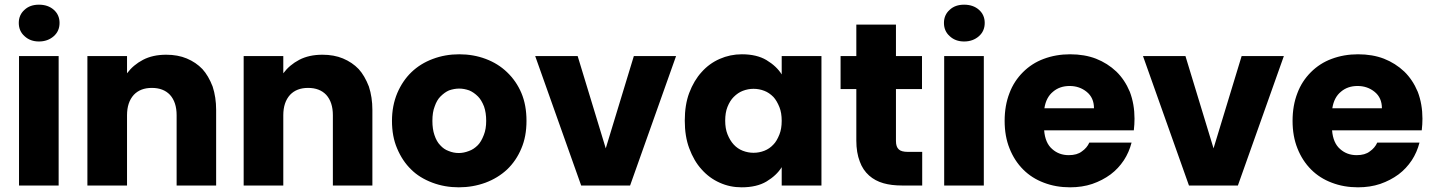

<svg xmlns="http://www.w3.org/2000/svg" viewBox="-20 -800 6182 828"><path d="M62 0V-558.1H232.9V0ZM61 -701.2Q61 -735.8 85.9 -757.8Q109.4 -779.8 147.9 -779.8Q187 -779.8 211.9 -757.8Q236.8 -735.8 236.8 -701.2Q236.8 -666 211.9 -644Q186 -621.1 147.9 -621.1Q110.4 -621.1 85.9 -644Q61 -666 61 -701.2Z M741.7 -303.2Q741.7 -359.4 712.9 -391.1Q684.6 -420.9 634.8 -420.9Q585.4 -420.9 557.1 -391.1Q527.8 -358.9 527.8 -303.2V0H356.9V-558.1H527.8V-483.9Q554.7 -520 596.7 -542Q638.7 -564 696.8 -564Q746.6 -564 785.2 -547.9Q825.2 -531.2 853 -502Q878.9 -473.6 897 -426.8Q912.1 -380.4 912.1 -326.2V0H741.7Z M1415.5 -303.2Q1415.5 -359.4 1386.7 -391.1Q1358.4 -420.9 1308.6 -420.9Q1259.3 -420.9 1231 -391.1Q1201.7 -358.9 1201.7 -303.2V0H1030.8V-558.1H1201.7V-483.9Q1228.5 -520 1270.5 -542Q1312.5 -564 1370.6 -564Q1420.4 -564 1459 -547.9Q1499 -531.2 1526.9 -502Q1552.7 -473.6 1570.8 -426.8Q1585.9 -380.4 1585.9 -326.2V0H1415.5Z M2250.5 -278.8Q2250.5 -211.4 2228.5 -160.2Q2206.5 -106.9 2166.5 -68.8Q2127 -32.2 2073.7 -12.2Q2019 7.8 1958.5 7.8Q1897.9 7.8 1844.7 -12.2Q1789.1 -33.2 1753.4 -68.8Q1715.3 -105.5 1692.4 -160.2Q1670.4 -211.4 1670.4 -278.8Q1670.4 -344.2 1693.4 -398.9Q1716.3 -452.1 1754.4 -488.8Q1793 -525.9 1846.7 -545.9Q1899.9 -565.9 1960.4 -565.9Q2021.5 -565.9 2074.7 -545.9Q2127.9 -525.9 2166.5 -488.8Q2206.5 -450.7 2228.5 -398.9Q2250.5 -346.7 2250.5 -278.8ZM1844.7 -278.8Q1844.7 -243.2 1853.5 -217.8Q1862.8 -189.5 1878.4 -173.8Q1894 -156.2 1914.6 -148.9Q1935.5 -140.1 1958.5 -140.1Q1980 -140.1 2002.4 -148.9Q2022.5 -155.8 2040.5 -173.8Q2055.2 -188.5 2066.4 -217.8Q2076.7 -243.2 2076.7 -278.8Q2076.7 -314 2067.4 -340.8Q2056.2 -369.1 2041.5 -383.8Q2023.4 -401.9 2003.4 -410.2Q1981 -418 1960.4 -418Q1939 -418 1916.5 -410.2Q1897.9 -402.3 1879.4 -383.8Q1863.8 -368.2 1854.5 -340.8Q1844.7 -316.4 1844.7 -278.8Z M2895.5 -558.1 2697.3 0H2486.3L2288.1 -558.1H2471.2L2592.3 -160.2L2713.4 -558.1Z M2933.1 -279.8Q2933.1 -348.1 2952.1 -398.9Q2972.7 -453.1 3005.4 -488.8Q3038.1 -525.9 3083.5 -545.9Q3128.9 -565.9 3179.2 -565.9Q3243.2 -565.9 3285.2 -541Q3329.1 -514.6 3351.1 -479V-558.1H3522.5V0H3351.1V-79.1Q3329.1 -43.5 3285.2 -17.1Q3243.2 7.8 3178.2 7.8Q3127.4 7.8 3083.5 -12.2Q3038.6 -32.2 3005.4 -69.8Q2972.7 -105.5 2952.1 -161.1Q2933.1 -211.9 2933.1 -279.8ZM3107.4 -279.8Q3107.4 -245.6 3117.2 -221.2Q3127.9 -194.3 3144 -176.8Q3160.6 -158.7 3183.1 -149.9Q3206.1 -141.1 3229.5 -141.1Q3253.9 -141.1 3276.4 -149.9Q3298.8 -158.7 3315.4 -176.8Q3329.6 -190.9 3341.3 -220.2Q3351.1 -244.6 3351.1 -278.8Q3351.1 -313.5 3341.3 -337.9Q3330.1 -365.7 3315.4 -381.8Q3296.9 -400.4 3276.4 -408.2Q3253.9 -417 3229.5 -417Q3206.1 -417 3183.1 -408.2Q3162.6 -400.4 3144 -381.8Q3127.9 -365.7 3117.2 -338.9Q3107.4 -314.5 3107.4 -279.8Z M3672.9 -558.1V-693.8H3843.8V-558.1H3956.1V-416H3843.8V-191.9Q3843.8 -166.5 3856 -155.8Q3866.7 -145 3896 -145H3957V0H3870.1Q3824.2 0 3790 -9.8Q3753.9 -20 3728 -43Q3700.7 -67.4 3688 -103Q3672.9 -141.6 3672.9 -193.8V-416H3605V-558.1Z M4051.8 0V-558.1H4222.7V0ZM4050.8 -701.2Q4050.8 -735.8 4075.7 -757.8Q4099.1 -779.8 4137.7 -779.8Q4176.8 -779.8 4201.7 -757.8Q4226.6 -735.8 4226.6 -701.2Q4226.6 -666 4201.7 -644Q4175.8 -621.1 4137.7 -621.1Q4100.1 -621.1 4075.7 -644Q4050.8 -666 4050.8 -701.2Z M4521.5 -404.8Q4491.2 -380.4 4483.9 -333H4697.8Q4697.8 -378.4 4666.5 -403.8Q4635.3 -429.2 4592.8 -429.2Q4550.3 -429.2 4521.5 -404.8ZM4333.5 -398.9Q4352.5 -449.7 4391.6 -488.8Q4429.7 -526.9 4480.5 -545.9Q4533.7 -565.9 4594.7 -565.9Q4657.2 -565.9 4706.5 -546.9Q4756.3 -527.3 4794.4 -491.2Q4830.6 -456.1 4852.5 -403.8Q4872.6 -350.6 4872.6 -288.1Q4872.6 -263.7 4869.6 -237.8H4482.9Q4487.3 -183.1 4517.6 -157.2Q4546.9 -130.9 4588.9 -130.9Q4625 -130.9 4645.5 -147Q4667.5 -162.1 4677.7 -185.1H4859.9Q4849.1 -143.1 4826.7 -108.9Q4802.7 -72.8 4769.5 -47.9Q4734.4 -22 4690.4 -6.8Q4647 7.8 4594.7 7.8Q4533.2 7.8 4481.4 -12.2Q4429.7 -31.7 4392.6 -68.8Q4354.5 -106.9 4333.5 -160.2Q4312.5 -212.4 4312.5 -278.8Q4312.5 -345.2 4333.5 -398.9Z M5516.6 -558.1 5318.4 0H5107.4L4909.2 -558.1H5092.3L5213.4 -160.2L5334.5 -558.1Z M5763.2 -404.8Q5732.9 -380.4 5725.6 -333H5939.5Q5939.5 -378.4 5908.2 -403.8Q5877 -429.2 5834.5 -429.2Q5792 -429.2 5763.2 -404.8ZM5575.2 -398.9Q5594.2 -449.7 5633.3 -488.8Q5671.4 -526.9 5722.2 -545.9Q5775.4 -565.9 5836.4 -565.9Q5898.9 -565.9 5948.2 -546.9Q5998 -527.3 6036.1 -491.2Q6072.3 -456.1 6094.2 -403.8Q6114.3 -350.6 6114.3 -288.1Q6114.3 -263.7 6111.3 -237.8H5724.6Q5729 -183.1 5759.3 -157.2Q5788.6 -130.9 5830.6 -130.9Q5866.7 -130.9 5887.2 -147Q5909.2 -162.1 5919.4 -185.1H6101.6Q6090.8 -143.1 6068.4 -108.9Q6044.4 -72.8 6011.2 -47.9Q5976.1 -22 5932.1 -6.8Q5888.7 7.8 5836.4 7.8Q5774.9 7.8 5723.1 -12.2Q5671.4 -31.7 5634.3 -68.8Q5596.2 -106.9 5575.2 -160.2Q5554.2 -212.4 5554.2 -278.8Q5554.2 -345.2 5575.2 -398.9Z"/></svg>

Font: PoppinsZ
Style: Bold
Weight: 700
Designer: Ninad Kale (Devanagari), Jonny Pinhorn (Latin)
Foundry: Indian Type Foundry
Version: Version 3.002;FEAKit 1.0